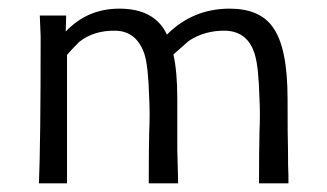

<svg xmlns="http://www.w3.org/2000/svg" viewBox="-20 -424 757 444"><path d="M647 -18V0H579Q579 -76 580 -117Q582 -162 580 -197Q578 -271 569 -299Q553 -351 502 -353Q453 -354 416 -329Q412 -325 381 -298Q390 -258 390 -196V-78L392 0H324Q324 -76 325 -117Q327 -162 325 -197Q323 -271 314 -299Q296 -352 247 -353Q197 -354 163 -327Q158 -322 148.5 -312Q139 -302 135 -297V0H70Q74 -92 74 -340L72 -388H133L132 -351Q182 -404 256 -404Q338 -404 366 -344Q426 -404 511 -404Q581 -404 611 -361Q645 -314 645 -196Q645 -106 646 -78Q646 -34 647 -18Z"/></svg>

Font: GFS Neohellenic Rg
Style: Regular
Weight: 400
Designer: Takis Katsoulidis and George D. Matthiopoulos
Foundry: Takis Katsoulidis and George D. Matthiopoulos
Version: Version 1.0